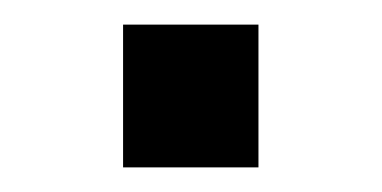

<svg xmlns="http://www.w3.org/2000/svg" viewBox="-20 -428 310 156"><path d="M80 -292V-408H190V-292Z"/></svg>

Font: Cuprum SemiBold
Style: Regular
Weight: 600
Designer: Jovanny Lemonad
Foundry: Jovanny Lemonad
Version: Version 3.000